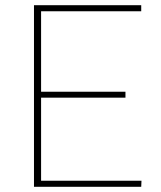

<svg xmlns="http://www.w3.org/2000/svg" viewBox="-20 -723 622 743"><path d="M527.5 -23.5 526.5 0H111.5V-703H526.5V-679.5H139V-368H465.5V-345H139V-23.5Z"/></svg>

Font: Lato 2
Style: Regular
Weight: 200
Designer: Lukasz Dziedzic with Adam Twardoch and Botio Nikoltchev
Foundry: tyPoland Lukasz Dziedzic
Version: Version 2.015; 2015-08-06; http://www.latofonts.com/